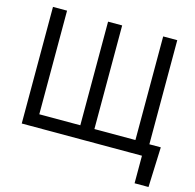

<svg xmlns="http://www.w3.org/2000/svg" viewBox="-125 -857 1177 1157"><g transform="rotate(15 463.5 -278.5)"><path d="M911.1 -78.1 901.4 171.9H814.5V0H745.1V-78.1ZM64.5 -727.5H152.3V-81.1H408.2V-727.5H496.1V-81.1H752V-727.5H839.8V0H64.5Z"/></g></svg>

Font: Inter Tight
Style: Regular
Weight: 400
Designer: Rasmus Andersson
Foundry: rsms
Version: Version 3.002